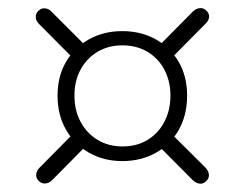

<svg xmlns="http://www.w3.org/2000/svg" viewBox="-20 -572 600 472"><path d="M77 -159.5Q70 -152.5 69 -143.5Q68 -134.5 75 -127.5Q82.5 -120 91.8 -121Q101 -122 108 -129L198.5 -220.5L167 -250.5ZM74.5 -545.5Q67 -538 68 -528.8Q69 -519.5 76.5 -512.5L167 -421.5L197.5 -452.5L106.5 -543.5Q100 -550.5 90.8 -551.5Q81.5 -552.5 74.5 -545.5ZM487.5 -545.5Q480.5 -553 471.2 -552Q462 -551 454.5 -544L363.5 -452L394 -421.5L485.5 -514Q493 -521 494 -529.8Q495 -538.5 487.5 -545.5ZM487 -127Q494.5 -134 493.5 -143Q492.5 -152 485.5 -159.5L394.5 -250L364 -219.5L454.5 -128.5Q462 -121.5 471 -120.5Q480 -119.5 487 -127ZM280.5 -176Q326.5 -176 362.8 -196.2Q399 -216.5 419.5 -252.8Q440 -289 440 -337Q440 -384.5 419.2 -420Q398.5 -455.5 362.5 -475.5Q326.5 -495.5 280.5 -495.5Q235 -495.5 199 -475.5Q163 -455.5 142.2 -419.8Q121.5 -384 121.5 -337Q121.5 -289.5 142.2 -253.2Q163 -217 199 -196.5Q235 -176 280.5 -176ZM281 -212Q246.5 -212 219.8 -228.2Q193 -244.5 178 -272.8Q163 -301 163 -337Q163 -373 178 -400.8Q193 -428.5 219.5 -444.5Q246 -460.5 281 -460.5Q316 -460.5 342.8 -444.5Q369.5 -428.5 384.2 -400.5Q399 -372.5 399 -337Q399 -301 384.2 -272.8Q369.5 -244.5 343 -228.2Q316.5 -212 281 -212Z"/></svg>

Font: Fraunces 48pt Soft Wonky Light
Style: Regular
Weight: 300
Version: Version 1.000;[b76b70a41]